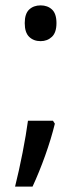

<svg xmlns="http://www.w3.org/2000/svg" viewBox="-20 -564 302 714"><path d="M131 -411Q105 -411 88.5 -427Q72 -443 72 -478Q72 -513 88.5 -528.5Q105 -544 131 -544Q157 -544 173.5 -528.5Q190 -513 190 -478Q190 -443 173 -427Q156 -411 131 -411ZM177 -115 184 -104Q170 -47 148 14.5Q126 76 101 130H36Q51 70 64 3.5Q77 -63 84 -115Z"/></svg>

Font: Noto Sans Tamil SemiCondensed
Style: Regular
Weight: 400
Width: 4
Designer: Jelle Bosma - Monotype Design Team
Foundry: Monotype Imaging Inc.
Version: Version 2.004; ttfautohint (v1.8.4.7-5d5b)